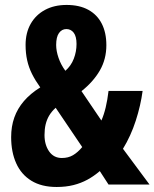

<svg xmlns="http://www.w3.org/2000/svg" viewBox="-20 -743 622 773"><path d="M248 -723.1Q299.8 -723.1 335.4 -703.6Q371.1 -684.1 389.6 -647.9Q408.2 -611.8 408.2 -561Q408.2 -504.9 382.1 -459.5Q356 -414.1 308.1 -376L388.2 -257.8Q398.4 -280.8 405.5 -310.5Q412.6 -340.3 417 -377H554.2Q546.4 -318.4 526.6 -257.1Q506.8 -195.8 475.1 -144L582 0H417L381.8 -54.2Q357.9 -33.7 331.8 -19.5Q305.7 -5.4 275.4 2.2Q245.1 9.8 208 9.8Q147 9.8 106.2 -15.4Q65.4 -40.5 45.2 -85.7Q24.9 -130.9 24.9 -190.9Q24.9 -233.9 37.6 -269.8Q50.3 -305.7 76.2 -335.9Q102.1 -366.2 142.1 -391.1Q122.1 -418.9 108.9 -445.3Q95.7 -471.7 89.4 -500.2Q83 -528.8 83 -562Q83 -610.8 103.5 -647Q124 -683.1 161.1 -703.1Q198.2 -723.1 248 -723.1ZM204.1 -309.1Q188 -294.4 178.2 -278.1Q168.5 -261.7 163.8 -242.4Q159.2 -223.1 159.2 -199.2Q159.2 -160.2 177.7 -133.5Q196.3 -106.9 229 -106.9Q254.9 -106.9 273.9 -118.2Q293 -129.4 311 -150.9ZM247.1 -626Q229 -626 217.5 -610.1Q206.1 -594.2 206.1 -562Q206.1 -538.1 215.6 -510.3Q225.1 -482.4 243.2 -458Q266.1 -478 277.1 -506.6Q288.1 -535.2 288.1 -565.9Q288.1 -596.2 276.9 -611.1Q265.6 -626 247.1 -626Z"/></svg>

Font: Open Sans Condensed
Style: Regular
Weight: 400
Width: 3
Designer: Monotype Design Team
Foundry: Monotype Imaging Inc.
Version: Version 3.000